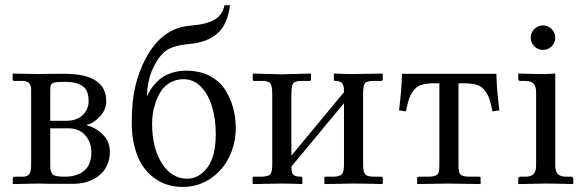

<svg xmlns="http://www.w3.org/2000/svg" viewBox="-20 -718 2280 750"><path d="M176.3 -246.1H237.8Q279.8 -246.1 303 -268.6Q326.2 -291 326.2 -323.2Q326.2 -366.2 302 -382.3Q277.8 -398.4 232.9 -398.4Q204.1 -398.4 192.9 -395.5Q181.6 -392.6 179 -386.7Q176.3 -380.9 176.3 -364.3ZM176.3 -216.8V-71.8Q176.3 -44.4 186.5 -36.1Q196.8 -27.8 232.9 -27.8Q280.8 -27.8 308.8 -51.3Q336.9 -74.7 336.9 -123Q336.9 -163.1 312.7 -189.9Q288.6 -216.8 247.1 -216.8ZM32.2 1 29.8 -1V-19Q29.8 -27.8 38.6 -27.8H70.8Q85.9 -27.8 93.8 -37.1Q101.6 -46.4 101.6 -71.3V-367.7Q101.6 -401.9 68.8 -401.9H34.7Q32.7 -401.9 31 -403.6Q29.3 -405.3 29.3 -406.7V-428.7L31.2 -430.7L128.9 -428.7L174.8 -429.7H231.9Q395 -429.7 395 -322.8Q395 -288.6 368.9 -261.5Q342.8 -234.4 318.8 -231V-229Q356.4 -218.3 382.8 -191.2Q409.2 -164.1 409.2 -125Q409.2 -98.6 400.1 -76.9Q391.1 -55.2 376.7 -41Q362.3 -26.9 343.3 -17.3Q324.2 -7.8 305.4 -3.9Q286.6 0 268.1 0H176.3L128.9 -1Z M494.6 -238.3Q494.6 -321.8 508.3 -379.9Q522 -438 547.9 -487.3Q611.8 -609.4 723.1 -617.7Q786.1 -622.6 817.9 -641.1Q849.6 -659.7 856.9 -697.8H878.4Q868.7 -622.1 829.3 -587.4Q790 -552.7 721.7 -546.4Q656.7 -540.5 628.4 -520Q600.1 -499.5 576.7 -449.2Q556.2 -405.8 553.7 -341.3Q561 -356 568.6 -368.2Q576.2 -380.4 589.6 -394.8Q603 -409.2 618.7 -418.9Q634.3 -428.7 657.5 -435.3Q680.7 -441.9 708 -441.9Q758.8 -441.9 797.4 -422.4Q835.9 -402.8 857.7 -369.9Q879.4 -336.9 890.1 -298.8Q900.9 -260.7 900.9 -218.3Q900.9 -157.7 875.7 -105.5Q850.6 -53.2 802.5 -20.5Q754.4 12.2 693.4 12.2Q663.1 12.2 635 3.9Q606.9 -4.4 581.1 -23.7Q555.2 -43 536.4 -71.3Q517.6 -99.6 506.1 -142.6Q494.6 -185.5 494.6 -238.3ZM697.3 -408.7Q668 -408.7 645.3 -395.5Q622.6 -382.3 609.6 -362.8Q596.7 -343.3 588.1 -318.4Q579.6 -293.5 576.9 -273.2Q574.2 -252.9 574.2 -234.9Q574.2 -140.6 612.1 -80.3Q649.9 -20 711.4 -20Q756.8 -20 789.8 -63.2Q822.8 -106.4 822.8 -193.8Q822.8 -253.9 807.9 -302.5Q793 -351.1 764.2 -379.9Q735.4 -408.7 697.3 -408.7Z M1078.6 -427.7 1192.9 -430.7 1194.8 -428.7V-407.7Q1194.8 -401.9 1189 -401.9H1158.7Q1131.8 -401.9 1125 -392.1Q1118.2 -382.3 1118.2 -349.6V-109.9L1323.7 -357.9Q1323.7 -369.1 1323 -375.2Q1322.3 -381.3 1319.1 -388.4Q1315.9 -395.5 1308.6 -398.7Q1301.3 -401.9 1289.6 -401.9Q1284.2 -401.9 1284.2 -406.7V-428.7L1285.6 -430.7Q1330.1 -428.7 1358.9 -428.7L1473.6 -430.7L1475.1 -428.7V-407.7Q1475.1 -401.9 1469.2 -401.9H1439Q1412.1 -401.9 1405.3 -392.3Q1398.4 -382.8 1398.4 -350.1V-77.1Q1398.4 -47.9 1405.8 -38.1Q1413.1 -28.3 1439 -27.8H1469.2Q1475.1 -27.8 1475.1 -22.5V-1L1473.6 1Q1403.8 -1 1358.9 -1L1247.1 1V-1V-22.9Q1247.1 -27.8 1252.4 -27.8H1283.2Q1309.6 -28.8 1316.7 -38.8Q1323.7 -48.8 1323.7 -77.1V-314.9L1118.2 -67.4V-65.4Q1118.2 -44.4 1125 -36.1Q1131.8 -27.8 1155.3 -27.8Q1161.1 -27.8 1161.1 -22.5V-1L1159.7 1Q1110.4 -1 1078.6 -1L968.3 1L966.8 -1V-22.9Q966.8 -27.8 972.2 -27.8H1002.9Q1029.8 -28.8 1036.6 -38.1Q1043.5 -47.4 1043.5 -75.2V-348.6Q1043.5 -381.8 1036.4 -391.8Q1029.3 -401.9 1002.9 -401.9H972.7Q967.3 -401.9 967.3 -406.7V-428.7L969.7 -430.7Z M1790.5 -392.6H1771V-73.7Q1771 -44.4 1778.3 -36.6Q1785.6 -28.8 1811.5 -27.8H1851.6Q1857.4 -27.8 1857.4 -22V1L1729.5 -1L1609.4 1V-22.5Q1609.4 -27.8 1614.7 -27.8H1655.8Q1682.1 -28.8 1689.2 -36.9Q1696.3 -44.9 1696.3 -73.7V-392.6H1678.7Q1648.4 -392.6 1629.4 -387.5Q1610.4 -382.3 1597.9 -367.7Q1585.4 -353 1578.9 -334.7Q1572.3 -316.4 1565.4 -282.7L1538.6 -287.1Q1548.3 -358.9 1550.3 -429.7H1918.9Q1920.9 -358.9 1930.7 -287.1L1903.8 -282.7Q1897 -316.4 1890.4 -334.7Q1883.8 -353 1871.3 -367.7Q1858.9 -382.3 1839.8 -387.5Q1820.8 -392.6 1790.5 -392.6Z M2148.9 -428.7V-71.8Q2148.9 -49.3 2158.7 -38.6Q2168.5 -27.8 2191.9 -27.8H2210.9Q2219.2 -27.8 2219.2 -19.5V-1L2217.3 1Q2148.9 -1 2109.9 -1L2006.3 1L2004.4 -1V-19.5Q2004.4 -27.8 2012.2 -27.8H2031.2Q2055.2 -27.8 2064.7 -38.6Q2074.2 -49.3 2074.2 -71.8V-357.9Q2074.2 -380.4 2064.7 -391.1Q2055.2 -401.9 2031.2 -401.9H2012.2Q2004.4 -401.9 2004.4 -410.2V-428.7L2006.3 -430.7Q2074.2 -428.7 2109.9 -428.7L2147 -430.7ZM2067.4 -536.9Q2053.2 -550.8 2053.2 -570.8Q2053.2 -590.8 2067.4 -604.7Q2081.5 -618.7 2101.1 -618.7Q2120.6 -618.7 2134.8 -604.7Q2148.9 -590.8 2148.9 -570.8Q2148.9 -550.8 2134.8 -536.9Q2120.6 -522.9 2101.1 -522.9Q2081.5 -522.9 2067.4 -536.9Z"/></svg>

Font: Libertinage
Style: f
Weight: 400
Designer: OSP
Foundry: OSP
Version: Version 1.0; 2008; OFL relea